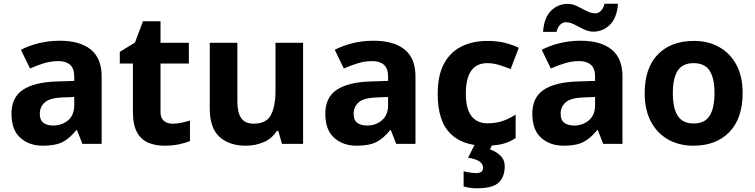

<svg xmlns="http://www.w3.org/2000/svg" viewBox="-20 -777 4076 1037"><path d="M302 -557Q412 -557 470.5 -509.5Q529 -462 529 -364V0H425L396 -74H392Q357 -30 318 -10Q279 10 211 10Q138 10 90 -32.5Q42 -75 42 -163Q42 -250 103 -291.5Q164 -333 286 -337L381 -340V-364Q381 -407 358.5 -427Q336 -447 296 -447Q256 -447 218 -435.5Q180 -424 142 -407L93 -508Q137 -531 190.5 -544Q244 -557 302 -557ZM323 -251Q251 -249 223 -225Q195 -201 195 -162Q195 -128 215 -113.5Q235 -99 267 -99Q315 -99 348 -127.5Q381 -156 381 -208V-253Z M912 -109Q937 -109 960 -114Q983 -119 1006 -126V-15Q982 -5 946.5 2.5Q911 10 869 10Q820 10 781.5 -6Q743 -22 720.5 -61.5Q698 -101 698 -171V-434H627V-497L709 -547L752 -662H847V-546H1000V-434H847V-171Q847 -140 865 -124.5Q883 -109 912 -109Z M1617 -546V0H1503L1483 -70H1475Q1449 -28 1403.5 -9Q1358 10 1307 10Q1219 10 1166 -37.5Q1113 -85 1113 -190V-546H1262V-227Q1262 -169 1283 -139Q1304 -109 1350 -109Q1418 -109 1443 -155.5Q1468 -202 1468 -289V-546Z M1997 -557Q2107 -557 2165.5 -509.5Q2224 -462 2224 -364V0H2120L2091 -74H2087Q2052 -30 2013 -10Q1974 10 1906 10Q1833 10 1785 -32.5Q1737 -75 1737 -163Q1737 -250 1798 -291.5Q1859 -333 1981 -337L2076 -340V-364Q2076 -407 2053.5 -427Q2031 -447 1991 -447Q1951 -447 1913 -435.5Q1875 -424 1837 -407L1788 -508Q1832 -531 1885.5 -544Q1939 -557 1997 -557ZM2018 -251Q1946 -249 1918 -225Q1890 -201 1890 -162Q1890 -128 1910 -113.5Q1930 -99 1962 -99Q2010 -99 2043 -127.5Q2076 -156 2076 -208V-253Z M2599 10Q2477 10 2410.5 -57.5Q2344 -125 2344 -270Q2344 -370 2378 -433Q2412 -496 2472.5 -526Q2533 -556 2612 -556Q2668 -556 2709.5 -545Q2751 -534 2782 -519L2738 -404Q2703 -418 2672.5 -427Q2642 -436 2612 -436Q2496 -436 2496 -271Q2496 -189 2526.5 -150Q2557 -111 2612 -111Q2659 -111 2695 -123.5Q2731 -136 2765 -158V-31Q2731 -9 2693.5 0.5Q2656 10 2599 10ZM2706 122Q2706 178 2673.5 209Q2641 240 2555 240Q2533 240 2515.5 237Q2498 234 2484 230V148Q2498 152 2518.5 155Q2539 158 2554 158Q2568 158 2578.5 151.5Q2589 145 2589 128Q2589 110 2571 96Q2553 82 2508 75L2546 0H2640L2627 30Q2657 40 2681.5 62.5Q2706 85 2706 122Z M3115 -557Q3225 -557 3283.5 -509.5Q3342 -462 3342 -364V0H3238L3209 -74H3205Q3170 -30 3131 -10Q3092 10 3024 10Q2951 10 2903 -32.5Q2855 -75 2855 -163Q2855 -250 2916 -291.5Q2977 -333 3099 -337L3194 -340V-364Q3194 -407 3171.5 -427Q3149 -447 3109 -447Q3069 -447 3031 -435.5Q2993 -424 2955 -407L2906 -508Q2950 -531 3003.5 -544Q3057 -557 3115 -557ZM3136 -251Q3064 -249 3036 -225Q3008 -201 3008 -162Q3008 -128 3028 -113.5Q3048 -99 3080 -99Q3128 -99 3161 -127.5Q3194 -156 3194 -208V-253ZM2913 -605Q2919 -683 2956.5 -719.5Q2994 -756 3046 -756Q3073 -756 3098.5 -743Q3124 -730 3148.5 -717.5Q3173 -705 3196 -705Q3211 -705 3225 -718Q3239 -731 3245 -757H3318Q3312 -680 3274 -643Q3236 -606 3185 -606Q3159 -606 3133.5 -618.5Q3108 -631 3083.5 -644Q3059 -657 3035 -657Q3020 -657 3006 -644Q2992 -631 2986 -605Z M3991 -274Q3991 -138 3919.5 -64Q3848 10 3725 10Q3649 10 3589.5 -23Q3530 -56 3496 -119.5Q3462 -183 3462 -274Q3462 -410 3533 -483Q3604 -556 3728 -556Q3805 -556 3864 -523Q3923 -490 3957 -427.5Q3991 -365 3991 -274ZM3614 -274Q3614 -193 3640.5 -151.5Q3667 -110 3727 -110Q3786 -110 3812.5 -151.5Q3839 -193 3839 -274Q3839 -355 3812.5 -395.5Q3786 -436 3726 -436Q3667 -436 3640.5 -395.5Q3614 -355 3614 -274Z"/></svg>

Font: Noto Sans Myanmar
Style: Bold
Weight: 700
Designer: Monotype Design Team
Foundry: Monotype Imaging Inc.
Version: Version 2.107; ttfautohint (v1.8.4.7-5d5b)